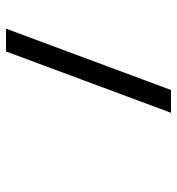

<svg xmlns="http://www.w3.org/2000/svg" viewBox="5 -595 590 640"><g transform="rotate(90 300.0 -275.0)"><path d="M280 -550H356L151.5 0H75.5Z"/></g></svg>

Font: JuliaMono Italic
Style: Regular
Weight: 400
Italic angle: -9°
Monospace: yes
Designer: cormullion
Foundry: corm
Version: Version 0.049; ttfautohint (v1.8.4)